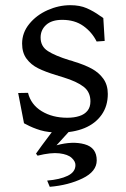

<svg xmlns="http://www.w3.org/2000/svg" viewBox="-20 -501 486 740"><path d="M80.2 -22Q78 -23.2 76.2 -24Q74.5 -24.8 72.5 -26L50 -142.5L88 -143.2Q99.2 -97.8 140.6 -72.5Q182 -47.2 239.2 -47.2Q266 -47.2 286 -53.8Q306 -60.2 317.2 -74.2Q328.5 -88.2 328.5 -110.2Q328.5 -146.2 302.5 -166.5Q276.5 -186.8 224.5 -202.8Q216.2 -205.5 205.8 -208.5Q201.5 -210.5 196.5 -211.5Q154.2 -224.2 126.9 -237.9Q99.5 -251.5 82.4 -274.6Q65.2 -297.8 65.2 -333Q65.2 -375 92.9 -408.9Q120.5 -442.8 163.5 -461.9Q206.5 -481 251.2 -481Q287.5 -481 314.2 -469.4Q341 -457.8 366.2 -439.5Q372.8 -435.8 378.2 -431.2L383.5 -343.2L352.5 -341Q334.2 -377.5 301.1 -401Q268 -424.5 220 -424.5Q179.2 -424.5 157.9 -405.1Q136.5 -385.8 136.5 -356.2Q136.5 -322.2 164.4 -304.2Q192.2 -286.2 248.2 -268.8Q249.2 -268.8 249.2 -268.6Q249.2 -268.5 250.2 -268.5Q258.5 -266.5 263.5 -264.2Q304.8 -251.8 333 -236.6Q361.2 -221.5 378.4 -197.4Q395.5 -173.2 395.5 -139Q395.5 -92.2 371.5 -58.4Q347.5 -24.5 305.4 -7.2Q263.2 10 208.8 10Q166.2 10 136.2 1.1Q106.2 -7.8 80.2 -22ZM270.8 135Q270.8 121 256.2 107.5Q241.8 94 209.2 90Q176.8 86 124.8 99L118.8 91L141.8 59Q158.8 36 176.2 13Q193.8 -10 203.8 -20H269.8L197.8 59Q259.8 42 306.2 55Q352.8 68 352.8 117Q352.8 160 298.2 186.5Q243.8 213 171.8 219L161.8 195Q210.8 191 240.8 176.5Q270.8 162 270.8 135Z"/></svg>

Font: TMT Limkin
Style: Regular
Weight: 400
Designer: Gabriel Drozdov
Version: Version 1.000;Glyphs 3.1.2 (3151)